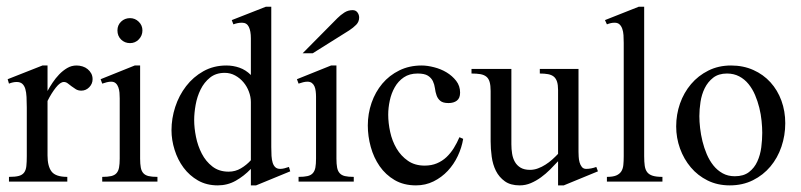

<svg xmlns="http://www.w3.org/2000/svg" viewBox="-20 -543 2394 574"><path d="M256.8 -306.2Q256.8 -292.5 246.8 -282.2Q236.8 -272 223.1 -272Q213.9 -272 207 -276.1Q200.2 -280.3 194.1 -284.9Q188 -289.6 182.6 -293.7Q177.2 -297.9 170.9 -297.9Q160.2 -297.9 147 -281.2Q133.8 -264.6 122.1 -241.2V-78.1Q122.1 -45.9 134.3 -30Q146.5 -14.2 181.2 -14.2V0H6.8V-14.2Q25.9 -14.2 36.4 -17.1Q46.9 -20 52.2 -27.3Q57.6 -34.7 58.8 -46.6Q60.1 -58.6 60.1 -76.2V-221.7Q60.1 -239.3 59.3 -253.2Q58.6 -267.1 55.7 -277.1Q52.7 -287.1 46.6 -292.5Q40.5 -297.9 29.8 -297.9Q19 -297.9 6.8 -293L2.9 -306.2L106.9 -347.2H122.1V-271Q128.4 -282.7 137.2 -295.9Q146 -309.1 157 -320.6Q168 -332 180.9 -339.6Q193.8 -347.2 209 -347.2Q217.8 -347.2 226.6 -344.5Q235.4 -341.8 241.9 -336.4Q248.5 -331.1 252.7 -323.5Q256.8 -315.9 256.8 -306.2Z M405.8 -452.1Q405.8 -436.5 395 -425.3Q384.3 -414.1 368.7 -414.1Q353 -414.1 342 -424.8Q331.1 -435.5 331.1 -452.1Q331.1 -467.8 342 -478.3Q353 -488.8 368.7 -488.8Q383.8 -488.8 394.8 -478Q405.8 -467.3 405.8 -452.1ZM285.6 0V-14.2Q302.2 -14.2 312.5 -16.6Q322.8 -19 328.4 -25.4Q334 -31.7 335.9 -42.2Q337.9 -52.7 337.9 -68.8V-249Q337.9 -257.3 337.2 -266.1Q336.4 -274.9 333.7 -282.2Q331.1 -289.6 325.9 -294.2Q320.8 -298.8 312 -298.8Q306.2 -298.8 299.3 -297.1Q292.5 -295.4 285.6 -293L280.8 -306.2L382.8 -347.2H398.9V-68.8Q398.9 -52.7 400.9 -42.2Q402.8 -31.7 408.4 -25.4Q414.1 -19 424.1 -16.6Q434.1 -14.2 450.7 -14.2V0Z M745.6 11.2H730V-38.1Q709.5 -16.6 684.8 -2.7Q660.2 11.2 630.9 11.2Q597.7 11.2 572 -3.4Q546.4 -18.1 528.8 -41.7Q511.2 -65.4 502 -95Q492.7 -124.5 492.7 -153.8Q492.7 -189 503.9 -223.4Q515.1 -257.8 536.4 -285.4Q557.6 -313 588.1 -330.1Q618.7 -347.2 656.7 -347.2Q677.2 -347.2 696 -340.6Q714.8 -334 730 -318.8V-428.2Q730 -450.2 723.9 -462.6Q717.8 -475.1 703.6 -475.1Q696.8 -475.1 690.7 -473.9Q684.6 -472.7 677.7 -470.2L672.9 -482.9L774.9 -522.9H791V-103.5Q791 -88.9 791.7 -76.9Q792.5 -64.9 795.2 -56.4Q797.9 -47.9 803.2 -43Q808.6 -38.1 817.9 -38.1Q823.7 -38.1 830.3 -39.8Q836.9 -41.5 843.8 -43.9L847.7 -30.8ZM730 -237.8Q730 -253.4 724.1 -269Q718.3 -284.7 707.8 -297.1Q697.3 -309.6 682.9 -317.4Q668.5 -325.2 651.9 -325.2Q625.5 -325.2 607.9 -311Q590.3 -296.9 579.8 -275.6Q569.3 -254.4 564.9 -229.7Q560.5 -205.1 560.5 -184.1Q560.5 -160.6 565.9 -133.8Q571.3 -106.9 583.3 -83.7Q595.2 -60.5 615 -45.2Q634.8 -29.8 663.6 -29.8Q683.6 -29.8 700.4 -39.8Q717.3 -49.8 730 -64Z M872.6 0V-14.2Q889.2 -14.2 899.4 -16.6Q909.7 -19 915.3 -25.4Q920.9 -31.7 922.9 -42.2Q924.8 -52.7 924.8 -68.8V-253.9Q924.8 -262.2 923.8 -270.3Q922.9 -278.3 920.2 -284.7Q917.5 -291 912.4 -294.9Q907.2 -298.8 898.9 -298.8Q893.1 -298.8 886.2 -297.1Q879.4 -295.4 872.6 -293L867.7 -306.2L969.7 -347.2H985.8V-68.8Q985.8 -52.7 987.8 -42.2Q989.7 -31.7 995.4 -25.4Q1001 -19 1011 -16.6Q1021 -14.2 1037.6 -14.2V0ZM1053.7 -490.7Q1053.7 -478 1044.9 -469Q1036.1 -460 1023.9 -452.1L915 -383.8H884.8L988.8 -488.8Q998 -498 1009.3 -505.4Q1020.5 -512.7 1034.2 -512.7Q1043.5 -512.7 1048.6 -505.9Q1053.7 -499 1053.7 -490.7Z M1364.7 -127.9Q1360.4 -101.6 1348.6 -76.7Q1336.9 -51.8 1318.6 -32.2Q1300.3 -12.7 1276.1 -0.7Q1252 11.2 1223.6 11.2Q1187 11.2 1159.9 -4.6Q1132.8 -20.5 1115 -46.1Q1097.2 -71.8 1088.4 -103.8Q1079.6 -135.7 1079.6 -168Q1079.6 -203.1 1090.8 -235.6Q1102.1 -268.1 1123 -293Q1144 -317.9 1173.8 -332.5Q1203.6 -347.2 1240.7 -347.2Q1257.3 -347.2 1277.6 -342Q1297.9 -336.9 1314.9 -326.7Q1332 -316.4 1343.8 -301.3Q1355.5 -286.1 1355.5 -266.1Q1355.5 -249.5 1345.9 -242.2Q1336.4 -234.9 1320.8 -234.9Q1304.2 -234.9 1296.4 -241.5Q1288.6 -248 1285.2 -257.8Q1281.7 -267.6 1280.3 -279.1Q1278.8 -290.5 1274.2 -300.3Q1269.5 -310.1 1259.3 -316.7Q1249 -323.2 1228.5 -323.2Q1204.1 -323.2 1187.3 -311.8Q1170.4 -300.3 1160.2 -282.2Q1149.9 -264.2 1145.3 -242.4Q1140.6 -220.7 1140.6 -200.2Q1140.6 -175.3 1146.5 -148.4Q1152.3 -121.6 1165.5 -99.1Q1178.7 -76.7 1199.5 -62.3Q1220.2 -47.9 1249.5 -47.9Q1270 -47.9 1286.1 -54.7Q1302.2 -61.5 1314.7 -73.2Q1327.1 -85 1336.7 -100.3Q1346.2 -115.7 1353.5 -132.8Z M1665.5 11.2H1648.4V-61Q1637.2 -48.8 1624.5 -36.1Q1611.8 -23.4 1597.4 -12.9Q1583 -2.4 1567.1 4.4Q1551.3 11.2 1533.7 11.2Q1506.3 11.2 1489.3 -1Q1472.2 -13.2 1462.6 -32.2Q1453.1 -51.3 1450 -74.7Q1446.8 -98.1 1446.8 -120.1V-271Q1446.8 -287.6 1443.8 -297.9Q1440.9 -308.1 1434.1 -313.7Q1427.2 -319.3 1416.3 -321.3Q1405.3 -323.2 1389.6 -323.2V-336.9H1508.8V-111.8Q1508.8 -97.2 1511 -83.5Q1513.2 -69.8 1519.3 -59.1Q1525.4 -48.3 1536.4 -41.7Q1547.4 -35.2 1564.5 -35.2Q1576.7 -35.2 1588.4 -39.6Q1600.1 -43.9 1610.8 -50.8Q1621.6 -57.6 1631.1 -66.2Q1640.6 -74.7 1648.4 -83V-273.9Q1648.4 -289.1 1645.3 -298.8Q1642.1 -308.6 1635.5 -314Q1628.9 -319.3 1618.4 -321.3Q1607.9 -323.2 1593.8 -323.2V-336.9H1709.5V-88.9Q1709.5 -83.5 1710 -74.7Q1710.4 -65.9 1712.6 -57.9Q1714.8 -49.8 1719.5 -43.9Q1724.1 -38.1 1732.4 -38.1Q1747.1 -38.1 1762.7 -43.9L1767.6 -30.8Z M1794.4 0V-14.2Q1812 -14.2 1822 -18.3Q1832 -22.5 1837.2 -30.3Q1842.3 -38.1 1843.5 -49.6Q1844.7 -61 1844.7 -76.2V-414.6Q1844.7 -426.8 1844 -437.7Q1843.3 -448.7 1840.3 -457Q1837.4 -465.3 1832 -470.2Q1826.7 -475.1 1817.4 -475.1Q1811.5 -475.1 1806.2 -473.9Q1800.8 -472.7 1794.4 -470.2L1788.6 -482.9L1889.6 -522.9H1905.8V-76.2Q1905.8 -59.1 1907.5 -47.4Q1909.2 -35.6 1914.8 -28.3Q1920.4 -21 1931.2 -17.6Q1941.9 -14.2 1960.4 -14.2V0Z M2327.6 -174.8Q2327.6 -138.2 2316.2 -104.5Q2304.7 -70.8 2283.2 -45.2Q2261.7 -19.5 2231 -4.2Q2200.2 11.2 2161.6 11.2Q2125 11.2 2095.5 -3.4Q2065.9 -18.1 2045.2 -42.7Q2024.4 -67.4 2012.9 -99.1Q2001.5 -130.9 2001.5 -165Q2001.5 -200.7 2012.9 -233.4Q2024.4 -266.1 2045.9 -291.5Q2067.4 -316.9 2097.7 -332Q2127.9 -347.2 2165.5 -347.2Q2202.1 -347.2 2232.2 -333.7Q2262.2 -320.3 2283.4 -296.9Q2304.7 -273.4 2316.2 -241.9Q2327.6 -210.4 2327.6 -174.8ZM2258.8 -146Q2258.8 -162.1 2256.8 -181.6Q2254.9 -201.2 2250 -220.9Q2245.1 -240.7 2237.3 -259Q2229.5 -277.3 2217.8 -291.7Q2206.1 -306.2 2189.9 -314.7Q2173.8 -323.2 2153.3 -323.2Q2128.4 -323.2 2112.3 -310.8Q2096.2 -298.3 2086.9 -279.5Q2077.6 -260.7 2074.2 -238.3Q2070.8 -215.8 2070.8 -195.8Q2070.8 -179.7 2073 -160.2Q2075.2 -140.6 2080.1 -120.6Q2085 -100.6 2093 -81.8Q2101.1 -63 2112.8 -48.3Q2124.5 -33.7 2140.4 -24.9Q2156.2 -16.1 2176.8 -16.1Q2203.1 -16.1 2219.2 -28.6Q2235.4 -41 2244.1 -60.3Q2252.9 -79.6 2255.9 -102.5Q2258.8 -125.5 2258.8 -146Z"/></svg>

Font: Scheherazade Rohingya
Style: Regular
Weight: 400
Designer: SIL International
Foundry: SIL International
Version: Version 2.000 (build 440/429)